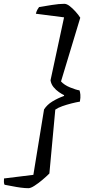

<svg xmlns="http://www.w3.org/2000/svg" viewBox="-65 -820 452 1007"><path d="M84 167Q66 167 43.5 164Q21 161 -1 156.5Q-23 152 -41 149Q-44 144 -44.5 134.5Q-45 125 -44 116L110 97L166 -246Q182 -271 210 -288Q238 -305 271 -317V-321Q260 -326 244 -337Q228 -348 215.5 -363.5Q203 -379 200 -399L271 -729L123 -748Q127 -763 132 -771Q137 -779 140 -783Q170 -788 207.5 -794Q245 -800 272 -800Q285 -800 300 -788.5Q315 -777 330.5 -760Q346 -743 356 -727L255 -393Q272 -374 302.5 -361.5Q333 -349 352 -346Q355 -338 356.5 -323.5Q358 -309 354 -287Q335 -284 309.5 -277.5Q284 -271 261.5 -263Q239 -255 225 -245L194 90Q177 107 156 124.5Q135 142 115.5 154.5Q96 167 84 167Z"/></svg>

Font: Texturina 12pt
Style: Italic
Weight: 400
Italic angle: -11°
Designer: Guillermo Torres Carreño
Foundry: Omnibus-Type
Version: Version 1.002